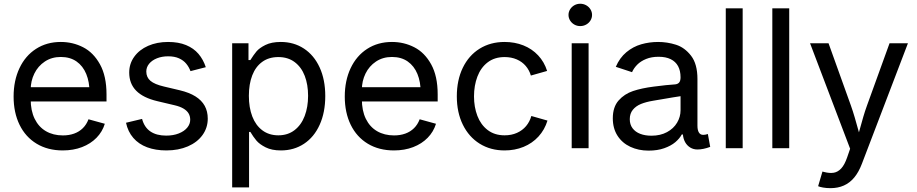

<svg xmlns="http://www.w3.org/2000/svg" viewBox="-20 -771 4770 999"><path d="M50.8 -268.6Q50.8 -351.6 81.3 -416.3Q111.8 -481 167.5 -516.8Q223.1 -552.7 296.4 -552.7Q358.9 -552.7 412.6 -525.1Q466.3 -497.6 500.2 -436.3Q534.2 -375 534.2 -279.8V-243.2H110.4V-317.4H486.8L445.8 -290Q445.8 -344.7 428.7 -386.2Q411.6 -427.7 378.2 -451.2Q344.7 -474.6 296.4 -474.6Q249 -474.6 213.4 -450.9Q177.7 -427.2 158.7 -388.2Q139.6 -349.1 139.6 -304.2V-254.9Q139.6 -195.3 160.4 -152.8Q181.2 -110.4 219 -88.4Q256.8 -66.4 307.1 -66.4Q339.4 -66.4 365.7 -75.9Q392.1 -85.4 411.1 -104.2Q430.2 -123 440.4 -150.4L525.4 -127Q512.7 -85.4 482.2 -54.2Q451.7 -22.9 406.7 -5.6Q361.8 11.7 306.6 11.7Q228.5 11.7 170.7 -23.2Q112.8 -58.1 81.8 -121.6Q50.8 -185.1 50.8 -268.6Z M635.7 -132.3 719.2 -152.3Q731 -108.4 762.7 -86.9Q794.4 -65.4 844.7 -65.4Q881.8 -65.4 910.2 -76.7Q938.5 -87.9 954.1 -106.7Q969.7 -125.5 969.7 -147.9Q969.7 -167 960.9 -181.4Q952.1 -195.8 934.3 -206.3Q916.5 -216.8 889.6 -223.1L798.8 -244.6Q724.6 -262.2 688.5 -299.1Q652.3 -335.9 652.3 -393.6Q652.3 -439.5 678.5 -475.8Q704.6 -512.2 750.7 -532.5Q796.9 -552.7 854.5 -552.7Q908.7 -552.7 948.2 -536.4Q987.8 -520 1012.7 -490.7Q1037.6 -461.4 1050.8 -421.4L971.2 -400.9Q962.9 -422.9 948.7 -439.9Q934.6 -457 911.4 -467.5Q888.2 -478 855 -478Q822.8 -478 796.9 -467.8Q771 -457.5 756.1 -439.5Q741.2 -421.4 741.2 -398.9Q741.2 -368.7 762.9 -350.3Q784.7 -332 833 -320.8L915.5 -301.3Q964.8 -289.6 997.1 -269.3Q1029.3 -249 1045.2 -220.2Q1061 -191.4 1061 -153.8Q1061 -106.4 1033.9 -68.6Q1006.8 -30.8 957.8 -9.5Q908.7 11.7 845.7 11.7Q789.6 11.7 745.6 -4.6Q701.7 -21 673.6 -53.5Q645.5 -85.9 635.7 -132.3Z M1188 -545.9H1272.9V-458.5H1282.7Q1299.8 -485.8 1314.5 -503.4Q1329.1 -521 1360.8 -536.9Q1392.6 -552.7 1440.9 -552.7Q1508.8 -552.7 1561.3 -518.3Q1613.8 -483.9 1643.1 -420.2Q1672.4 -356.4 1672.4 -271.5Q1672.4 -186 1643.3 -121.8Q1614.3 -57.6 1561.8 -22.9Q1509.3 11.7 1441.4 11.7Q1394 11.7 1362.1 -4.4Q1330.1 -20.5 1314 -39.8Q1297.9 -59.1 1282.7 -84.5H1275.9V204.1H1188ZM1583 -272.5Q1583 -330.6 1565.7 -376Q1548.3 -421.4 1513.4 -447.8Q1478.5 -474.1 1428.2 -474.1Q1378.9 -474.1 1344.5 -449.2Q1310.1 -424.3 1292.5 -378.9Q1274.9 -333.5 1274.9 -272.5Q1274.9 -211.4 1292.7 -165Q1310.5 -118.7 1345.2 -92.8Q1379.9 -66.9 1428.2 -66.9Q1477.5 -66.9 1512.5 -93.8Q1547.4 -120.6 1565.2 -167.2Q1583 -213.9 1583 -272.5Z M1773.9 -268.6Q1773.9 -351.6 1804.4 -416.3Q1835 -481 1890.6 -516.8Q1946.3 -552.7 2019.5 -552.7Q2082 -552.7 2135.7 -525.1Q2189.5 -497.6 2223.4 -436.3Q2257.3 -375 2257.3 -279.8V-243.2H1833.5V-317.4H2210L2168.9 -290Q2168.9 -344.7 2151.9 -386.2Q2134.8 -427.7 2101.3 -451.2Q2067.9 -474.6 2019.5 -474.6Q1972.2 -474.6 1936.5 -450.9Q1900.9 -427.2 1881.8 -388.2Q1862.8 -349.1 1862.8 -304.2V-254.9Q1862.8 -195.3 1883.5 -152.8Q1904.3 -110.4 1942.1 -88.4Q1980 -66.4 2030.3 -66.4Q2062.5 -66.4 2088.9 -75.9Q2115.2 -85.4 2134.3 -104.2Q2153.3 -123 2163.6 -150.4L2248.5 -127Q2235.8 -85.4 2205.3 -54.2Q2174.8 -22.9 2129.9 -5.6Q2085 11.7 2029.8 11.7Q1951.7 11.7 1893.8 -23.2Q1835.9 -58.1 1804.9 -121.6Q1773.9 -185.1 1773.9 -268.6Z M2356.9 -269.5Q2356.9 -354 2387.9 -418.2Q2418.9 -482.4 2475.3 -517.6Q2531.7 -552.7 2605.5 -552.7Q2658.2 -552.7 2703.1 -534.9Q2748 -517.1 2780 -482.9Q2812 -448.7 2826.7 -401.9L2742.2 -377.9Q2733.9 -406.2 2715.3 -428Q2696.8 -449.7 2668.7 -461.9Q2640.6 -474.1 2605.5 -474.1Q2553.2 -474.1 2517.3 -446.5Q2481.4 -418.9 2463.9 -372.3Q2446.3 -325.7 2446.3 -269.5Q2446.3 -213.9 2463.9 -168Q2481.4 -122.1 2517.3 -94.5Q2553.2 -66.9 2605.5 -66.9Q2641.1 -66.9 2669.7 -79.6Q2698.2 -92.3 2717.3 -115Q2736.3 -137.7 2744.6 -167.5L2828.6 -143.6Q2814 -95.7 2781.7 -60.5Q2749.5 -25.4 2704.1 -6.8Q2658.7 11.7 2605.5 11.7Q2532.2 11.7 2475.8 -23.4Q2419.4 -58.6 2388.2 -122.3Q2356.9 -186 2356.9 -269.5Z M2954.6 -545.9H3042.5V0H2954.6ZM2938 -693.4Q2938 -709 2946.3 -722.4Q2954.6 -735.8 2968.5 -743.7Q2982.4 -751.5 2999 -751.5Q3015.6 -751.5 3029.8 -743.7Q3043.9 -735.8 3052.2 -722.4Q3060.5 -709 3060.5 -693.4Q3060.5 -677.7 3052.2 -664.3Q3043.9 -650.9 3029.8 -643.1Q3015.6 -635.3 2999 -635.3Q2982.4 -635.3 2968.5 -643.1Q2954.6 -650.9 2946.3 -664.3Q2938 -677.7 2938 -693.4Z M3168.5 -155.3Q3168.5 -213.9 3198.5 -248Q3228.5 -282.2 3273.9 -297.4Q3319.3 -312.5 3380.9 -320.3Q3417.5 -325.2 3444.6 -327.9Q3471.7 -330.6 3493.2 -332Q3501 -333 3506.6 -335.9Q3512.2 -338.9 3515.9 -344.7Q3519.5 -350.6 3520.5 -359.9Q3521 -362.3 3521 -368.7Q3521 -402.8 3508.1 -426.8Q3495.1 -450.7 3469.7 -463.1Q3444.3 -475.6 3406.7 -475.6Q3369.6 -475.6 3341.6 -464.1Q3313.5 -452.6 3295.7 -434.6Q3277.8 -416.5 3268.6 -395.5L3184.1 -423.3Q3204.1 -470.2 3239 -499.3Q3273.9 -528.3 3316.2 -540.5Q3358.4 -552.7 3404.3 -552.7Q3451.7 -552.7 3497.1 -538.3Q3542.5 -523.9 3575.7 -481Q3608.9 -438 3608.9 -359.9V-116.7Q3608.9 -93.8 3616.5 -81.5Q3624 -69.3 3638.7 -69.3Q3645 -69.3 3649.9 -70.3Q3654.8 -71.3 3663.1 -73.7L3675.3 -6.8Q3657.2 0 3640.4 3.4Q3623.5 6.8 3608.9 6.8Q3587.9 6.8 3571.3 -3.4Q3554.7 -13.7 3544.9 -31.2Q3535.2 -48.8 3533.2 -71.3H3527.3Q3516.1 -50.3 3493.7 -31.2Q3471.2 -12.2 3436 0.2Q3400.9 12.7 3354.5 12.7Q3302.2 12.7 3259.8 -7.1Q3217.3 -26.9 3192.9 -64.9Q3168.5 -103 3168.5 -155.3ZM3521 -197.3V-303.2L3533.7 -272.5Q3514.2 -270 3480.5 -264.2Q3446.8 -258.3 3417 -253.4Q3403.3 -251 3396.7 -250Q3390.1 -249 3377 -246.6Q3341.3 -240.7 3314.9 -230Q3288.6 -219.2 3272.7 -199.7Q3256.8 -180.2 3256.8 -150.9Q3256.8 -123 3271.2 -103.8Q3285.6 -84.5 3311 -74.7Q3336.4 -64.9 3369.6 -64.9Q3416 -64.9 3450.4 -83.5Q3484.9 -102.1 3502.9 -132.6Q3521 -163.1 3521 -197.3Z M3844.2 0H3756.3V-727.5H3844.2Z M4086.4 0H3998.5V-727.5H4086.4Z M4259.3 121.6 4268.6 124Q4296.9 131.3 4318.4 127.7Q4339.8 124 4357.2 105.2Q4374.5 86.4 4387.7 48.3L4403.3 2.9L4194.8 -545.9H4291L4407.2 -222.2Q4417.5 -193.4 4427.2 -160.2Q4437 -127 4445.3 -96.2Q4453.6 -64 4465.3 -24.9H4433.1Q4439.5 -45.9 4451.2 -89.8Q4463.4 -133.8 4471.9 -163.3Q4480.5 -192.9 4491.2 -222.2L4608.4 -545.9H4704.1L4464.4 81.5Q4447.8 125 4424.6 152.8Q4401.4 180.7 4370.6 194.3Q4339.8 208 4301.3 208Q4279.8 208 4262.5 204.8Q4245.1 201.7 4236.8 197.8Z"/></svg>

Font: Raveo Variable
Style: Regular
Weight: 400
Designer: Jakub Foglar, Rasmus Andersson (Inter)
Foundry: Jakubfoglar.com
Version: Version 1.000;Glyphs 3.2.3 (3260)